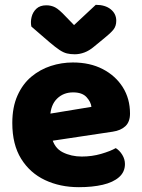

<svg xmlns="http://www.w3.org/2000/svg" viewBox="-20 -760 589 796"><path d="M134 -167 128 -279 359 -317Q357 -337 339 -357Q321 -377 283 -377Q243 -377 216.5 -351Q190 -325 188 -277L194 -193Q204 -147 239.5 -129Q275 -111 319 -111Q361 -111 399 -122Q437 -133 460 -146Q476 -136 487 -118Q498 -100 498 -80Q498 -47 473.5 -25.5Q449 -4 406 6Q363 16 307 16Q229 16 166.5 -13.5Q104 -43 67.5 -102Q31 -161 31 -250Q31 -316 52.5 -364Q74 -412 110 -442Q146 -472 190.5 -486.5Q235 -501 282 -501Q353 -501 406 -473.5Q459 -446 489 -398.5Q519 -351 519 -289Q519 -255 500 -237Q481 -219 447 -214ZM253 -691 287 -656 377 -740Q416 -740 439 -721.5Q462 -703 462 -674Q462 -652 450.5 -637.5Q439 -623 414 -603L369 -566Q350 -550 330 -542.5Q310 -535 290 -535Q272 -535 257.5 -538.5Q243 -542 226.5 -553Q210 -564 184 -586L110 -650Q106 -669 111 -689.5Q116 -710 131 -724Q146 -738 172 -738Q192 -738 208.5 -729.5Q225 -721 253 -691Z"/></svg>

Font: Baloo Bhaijaan 2 ExtraBold
Style: Regular
Weight: 800
Designer: Sanskriti Dholi, Noopur Datye and Ek Type
Foundry: Ek Type
Version: Version 1.701